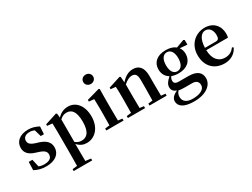

<svg xmlns="http://www.w3.org/2000/svg" viewBox="-72 -1601 3479 2650"><g transform="rotate(-30 1668.0 -275.5)"><path d="M260 -337C183 -362 161 -389 161 -431C161 -480 199 -512 265 -512C294 -512 317 -506 341 -494L372 -386H423L430 -506C375 -535 326 -551 262 -551C125 -551 50 -477 50 -381C50 -300 103 -252 189 -225L244 -207C322 -181 345 -153 345 -109C345 -54 303 -23 223 -23C190 -23 162 -28 136 -39L108 -160H50L46 -30C103 0 159 16 231 16C378 16 460 -54 460 -156C460 -233 417 -286 312 -321Z M733 -443C775 -481 808 -489 840 -489C923 -489 974 -426 974 -268C974 -105 915 -48 833 -48C795 -48 764 -57 733 -85ZM722 -540 708 -550 518 -489V-464L599 -456C601 -408 602 -371 602 -306V16C602 77 601 149 600 221L524 230V260H819V230L733 220C732 148 731 76 731 16V-53C775 -2 826 16 878 16C1010 16 1115 -94 1115 -271C1115 -448 1020 -551 899 -551C837 -551 777 -528 729 -474Z M1331 -662C1374 -662 1410 -693 1410 -736C1410 -781 1374 -811 1331 -811C1288 -811 1252 -781 1252 -736C1252 -693 1288 -662 1331 -662ZM1402 -39C1401 -96 1400 -180 1400 -235V-385L1402 -541L1388 -550L1185 -493V-466L1266 -458C1268 -408 1269 -370 1269 -306V-235C1269 -180 1268 -97 1267 -40L1194 -31V0H1469V-31Z M2088 -39C2087 -96 2086 -178 2086 -235V-357C2086 -491 2027 -551 1933 -551C1868 -551 1806 -523 1743 -450L1736 -541L1722 -550L1530 -489V-464L1609 -456C1612 -408 1613 -372 1613 -307V-235C1613 -180 1612 -97 1611 -40L1538 -31V0H1812V-31L1747 -39C1746 -96 1745 -180 1745 -235V-415C1794 -460 1839 -480 1876 -480C1930 -480 1955 -450 1955 -363V-235C1955 -178 1954 -96 1952 -40L1882 -31V0H2156V-31Z M2453 -217C2391 -217 2357 -275 2357 -367C2357 -460 2394 -518 2456 -518C2517 -518 2554 -461 2554 -370C2554 -276 2517 -217 2453 -217ZM2546 27C2618 27 2642 65 2642 111C2642 172 2577 218 2448 218C2357 218 2300 179 2300 105C2300 70 2311 46 2334 19C2359 25 2384 27 2430 27ZM2756 -540 2739 -551 2612 -504C2576 -534 2523 -551 2456 -551C2315 -551 2238 -477 2238 -369C2238 -300 2268 -245 2324 -213C2266 -162 2243 -126 2243 -80C2243 -34 2270 -7 2315 10C2245 40 2213 79 2213 125C2213 200 2277 260 2448 260C2645 260 2748 168 2748 63C2748 -27 2690 -84 2547 -84H2400C2344 -84 2324 -103 2324 -139C2324 -162 2331 -181 2346 -202C2376 -190 2412 -183 2454 -183C2594 -183 2672 -260 2672 -369C2672 -410 2661 -447 2639 -476L2756 -467Z M2943 -307C2949 -453 3004 -514 3067 -514C3128 -514 3171 -462 3171 -381C3171 -330 3160 -307 3114 -307ZM3289 -270C3294 -287 3296 -306 3296 -332C3296 -458 3213 -551 3076 -551C2936 -551 2804 -448 2804 -268C2804 -86 2918 16 3075 16C3174 16 3250 -31 3290 -113L3270 -127C3235 -80 3192 -50 3120 -50C3023 -50 2947 -117 2943 -270Z"/></g></svg>

Font: Noto Serif CJK JP
Style: Bold
Weight: 700
Designer: Ryoko NISHIZUKA 西塚涼子 (kana & ideographs); Frank Grießhammer (Latin, Greek & Cyrillic); Wenlong ZHANG 张文龙 (bopomofo); San
Foundry: Adobe Systems Incorporated
Version: Version 1.000;PS 1;hotconv 16.6.53;makeotf.lib2.5.65590